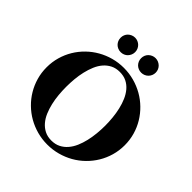

<svg xmlns="http://www.w3.org/2000/svg" viewBox="-233 -1076 1271 1271"><g transform="rotate(45 402.5 -441.0)"><path d="M573.2 -829.1Q573.2 -843.3 567.9 -855.7Q562.5 -868.2 553.2 -877.2Q543.9 -886.2 531.5 -891.6Q519 -897 504.9 -897Q490.7 -897 478.3 -891.6Q465.8 -886.2 456.5 -877.2Q447.3 -868.2 442.1 -855.7Q437 -843.3 437 -829.1Q437 -814.9 442.1 -802.5Q447.3 -790 456.5 -780.8Q465.8 -771.5 478.3 -766.4Q490.7 -761.2 504.9 -761.2Q519 -761.2 531.5 -766.4Q543.9 -771.5 553.2 -780.8Q562.5 -790 567.9 -802.5Q573.2 -814.9 573.2 -829.1ZM380.9 -829.1Q380.9 -843.3 375.5 -855.7Q370.1 -868.2 361.1 -877.2Q352.1 -886.2 339.6 -891.6Q327.1 -897 313 -897Q298.8 -897 286.4 -891.6Q273.9 -886.2 264.6 -877.2Q255.4 -868.2 250.2 -855.7Q245.1 -843.3 245.1 -829.1Q245.1 -814.9 250.2 -802.5Q255.4 -790 264.6 -780.8Q273.9 -771.5 286.4 -766.4Q298.8 -761.2 313 -761.2Q327.1 -761.2 339.6 -766.4Q352.1 -771.5 361.1 -780.8Q370.1 -790 375.5 -802.5Q380.9 -814.9 380.9 -829.1ZM768.1 -344.2Q768.1 -394 754.9 -440.2Q741.7 -486.3 717.5 -526.1Q693.4 -565.9 659.9 -598.6Q626.5 -631.3 585.7 -654.5Q544.9 -677.7 498.3 -690.4Q451.7 -703.1 401.9 -703.1Q352.1 -703.1 305.7 -690.4Q259.3 -677.7 218.8 -654.5Q178.2 -631.3 144.8 -598.6Q111.3 -565.9 87.4 -526.1Q63.5 -486.3 50.3 -440.2Q37.1 -394 37.1 -344.2Q37.1 -293.9 50.3 -248Q63.5 -202.1 87.4 -162.1Q111.3 -122.1 144.8 -89.4Q178.2 -56.6 218.8 -33.4Q259.3 -10.3 305.7 2.4Q352.1 15.1 401.9 15.1Q451.7 15.1 498.3 2.4Q544.9 -10.3 585.7 -33.4Q626.5 -56.6 659.9 -89.4Q693.4 -122.1 717.5 -162.1Q741.7 -202.1 754.9 -248.3Q768.1 -294.4 768.1 -344.2ZM585 -344.2Q585 -308.1 581.3 -270.3Q577.6 -232.4 569.3 -196.8Q561 -161.1 547.4 -129.6Q533.7 -98.1 513.4 -74.5Q493.2 -50.8 465.6 -36.9Q438 -22.9 401.9 -22.9Q365.7 -22.9 338.4 -36.9Q311 -50.8 290.8 -74.5Q270.5 -98.1 257.1 -129.6Q243.7 -161.1 235.4 -196.8Q227.1 -232.4 223.6 -270.3Q220.2 -308.1 220.2 -344.2Q220.2 -379.9 223.6 -417.7Q227.1 -455.6 235.4 -491.2Q243.7 -526.9 257.1 -558.6Q270.5 -590.3 290.8 -613.8Q311 -637.2 338.4 -651.1Q365.7 -665 401.9 -665Q438 -665 465.6 -651.4Q493.2 -637.7 513.4 -613.8Q533.7 -589.8 547.4 -558.3Q561 -526.9 569.3 -491.2Q577.6 -455.6 581.3 -417.7Q585 -379.9 585 -344.2Z"/></g></svg>

Font: Galatia SIL
Style: Bold
Weight: 700
Designer: Development by SIL's NRSI team
Version: Version 2.1